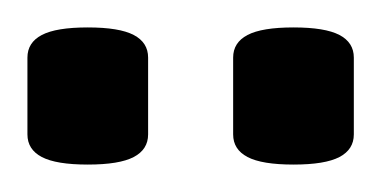

<svg xmlns="http://www.w3.org/2000/svg" viewBox="-20 -717 278 140"><path d="M0 -619V-675Q0 -686 10.5 -691.5Q21 -697 44 -697Q67 -697 77.5 -691.5Q88 -686 88 -675V-619Q88 -608 77.5 -602.5Q67 -597 44 -597Q21 -597 10.5 -602.5Q0 -608 0 -619ZM150 -619V-675Q150 -686 160.5 -691.5Q171 -697 194 -697Q217 -697 227.5 -691.5Q238 -686 238 -675V-619Q238 -608 227.5 -602.5Q217 -597 194 -597Q171 -597 160.5 -602.5Q150 -608 150 -619Z"/></svg>

Font: Asap-Regular
Style: Regular
Weight: 400
Designer: Pablo Cosgaya
Foundry: Omnibus-Type
Version: Version 2.000; ttfautohint (v1.8)